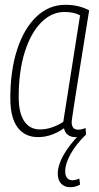

<svg xmlns="http://www.w3.org/2000/svg" viewBox="-20 -562 412 801"><path d="M294 10Q275 10 262.5 0Q250 -10 247 -27Q225 -11 197 -0.5Q169 10 139 10Q83 10 53 -31Q23 -72 23 -152Q23 -267 51.5 -355Q80 -443 132 -492.5Q184 -542 253 -542Q308 -542 352 -519Q333 -401 320 -320Q307 -239 299 -187.5Q291 -136 286.5 -107.5Q282 -79 280.5 -67.5Q279 -56 279 -53Q279 -21 306 -21Q320 -21 337 -28L339 -1Q318 10 294 10ZM244 -54 314 -498Q288 -512 249 -512Q195 -512 151.5 -468Q108 -424 83 -344Q58 -264 58 -157Q58 -91 81 -56.5Q104 -22 147 -22Q172 -22 198 -31Q224 -40 244 -54ZM314 -4 339 -1Q297 40 274.5 80.5Q252 121 252 153Q252 171 260 180.5Q268 190 282 190Q295 190 311 183L314 208Q296 219 272 219Q250 219 235.5 204.5Q221 190 221 163Q221 93 314 -4Z"/></svg>

Font: Georama SemiCondensed ExtraLight
Style: Italic
Weight: 200
Width: 4
Italic angle: -9°
Designer: Jean-Baptiste Levee
Foundry: Production Type
Version: Version 1.000